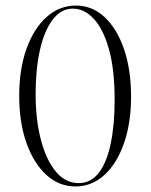

<svg xmlns="http://www.w3.org/2000/svg" viewBox="-20 -657 541 690"><path d="M251 13Q192 13 146.5 -28.5Q101 -70 75 -143.5Q49 -217 49 -313Q49 -408 75 -481Q101 -554 147 -595.5Q193 -637 253 -637Q312 -637 356.5 -595Q401 -553 426 -479.5Q451 -406 451 -310Q451 -215 425.5 -142Q400 -69 355 -28Q310 13 251 13ZM263 1Q307 1 335.5 -36.5Q364 -74 378 -141.5Q392 -209 392 -298Q392 -409 371 -482Q350 -555 316 -590.5Q282 -626 242 -626Q199 -626 169 -586Q139 -546 123.5 -477Q108 -408 108 -320Q108 -227 127 -154.5Q146 -82 180.5 -40.5Q215 1 263 1Z"/></svg>

Font: Cormorant Infant Light
Style: Regular
Weight: 300
Designer: Christian Thalmann (Catharsis Fonts)
Foundry: Catharsis Fonts
Version: Version 4.001